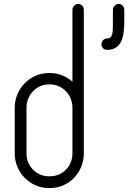

<svg xmlns="http://www.w3.org/2000/svg" viewBox="-20 -956 653 978"><path d="M585 -936C569 -936 555 -922 555 -906V-848V-824C555 -790 553 -760 525 -760C509 -760 497 -746 497 -730C497 -714 509 -702 525 -702C603 -702 613 -774 613 -848V-906C613 -922 601 -936 585 -936ZM379 -936C363 -936 349 -922 349 -906V-540C317 -568 277 -584 235 -584H229C133 -584 55 -504 55 -408V-174C55 -78 133 2 229 2H235C331 2 407 -78 407 -174V-408V-428V-438V-906C407 -922 395 -936 379 -936ZM229 -526H235C297 -526 349 -474 349 -408V-174C349 -108 297 -58 235 -58H229C167 -58 115 -108 115 -174V-408C115 -474 167 -526 229 -526Z"/></svg>

Font: bauhaus_2017
Style: _regular
Weight: 400
Version: Version 1.0